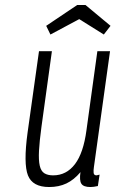

<svg xmlns="http://www.w3.org/2000/svg" viewBox="-20 -743 465 773"><path d="M304 -50Q299 -17 307.5 -3.5Q316 10 344 10Q350 10 357.5 9Q365 8 374 6L381 -40Q371 -37 369 -37Q358 -37 357 -47Q356 -57 358 -70L423 -537H372L328 -218Q322 -173 310.5 -139Q299 -105 282 -82.5Q265 -60 243 -48.5Q221 -37 194 -37Q172 -37 158.5 -45.5Q145 -54 140 -76Q135 -98 137 -136Q139 -174 147 -233L189 -537H137L91 -209Q74 -84 92.5 -37Q111 10 178 10Q217 10 247.5 -4.5Q278 -19 304 -50ZM291 -723 166 -639 183 -604 299 -666 398 -604 425 -639 324 -723Z"/></svg>

Font: Secuela Light
Style: Italic
Weight: 300
Italic angle: -8°
Designer: Fernando Haro
Foundry: deFharo
Version: Version 1.708